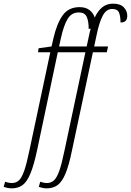

<svg xmlns="http://www.w3.org/2000/svg" viewBox="-144 -790 716 1050"><path d="M-80 240Q-92 240 -103.5 237.5Q-115 235 -124 232L-116 204Q-110 206 -99.5 208.5Q-89 211 -80 211Q-56 211 -40.5 196.5Q-25 182 -11.5 143.5Q2 105 17 32L131 -504H64L67 -526L138 -536L148 -580Q167 -662 199 -706.5Q231 -751 291 -751Q325 -751 346 -734.5Q367 -718 374 -694Q391 -731 415.5 -750.5Q440 -770 474 -770Q514 -770 533 -750Q552 -730 552 -704Q552 -686 543.5 -676.5Q535 -667 515 -667Q515 -703 506.5 -722Q498 -741 470 -741Q437 -741 417.5 -703.5Q398 -666 384 -597L371 -536H447L440 -504H364L250 31Q233 115 214 160Q195 205 170.5 222.5Q146 240 112 240Q100 240 88 237.5Q76 235 68 232L76 204Q82 206 92.5 208.5Q103 211 112 211Q135 211 151 196.5Q167 182 180.5 143.5Q194 105 209 32L323 -504H172L59 31Q41 115 22 160Q3 205 -21 222.5Q-45 240 -80 240ZM179 -536H330L343 -596Q347 -616 352 -633Q347 -632 341 -632Q341 -675 330 -698.5Q319 -722 287 -722Q247 -722 225.5 -686Q204 -650 189 -581Z"/></svg>

Font: Noto Serif ExtraCondensed ExtraLight
Style: Italic
Weight: 200
Width: 2
Italic angle: -12°
Designer: Monotype Design Team
Foundry: Monotype Imaging Inc.
Version: Version 2.014; ttfautohint (v1.8.4.7-5d5b)